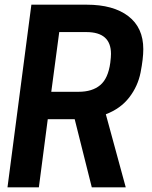

<svg xmlns="http://www.w3.org/2000/svg" viewBox="-20 -800 651 820"><path d="M517 0H372L299 -291H184L146 0H12L114 -780H350Q464 -780 528 -731Q592 -682 592 -590Q592 -550 580.5 -491Q569 -432 532 -384Q495 -336 432 -312ZM316 -408Q374 -408 408 -436.5Q442 -465 451 -532Q454 -556 454 -570Q454 -663 349 -663H233L199 -408Z"/></svg>

Font: Tanohe Sans SemiBold
Style: Italic
Weight: 600
Designer: Village Type and Design LLC & Cristiano Sobral
Foundry: Cooper Hewitt Smithsonian Design Museum
Version: Version 1.00;September 29, 2021;FontCreator 13.0.0.2655 64-b